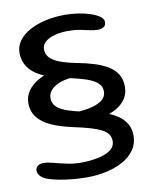

<svg xmlns="http://www.w3.org/2000/svg" viewBox="-81 -673 660 835"><g transform="rotate(-10 248.5 -255.5)"><path d="M236 101.5Q206 101.5 173.5 98.5Q141 95.5 112.2 90Q83.5 84.5 63 77Q45 70.5 34.5 59.2Q24 48 24 34.5Q24 21.5 34 14.2Q44 7 61 7Q76.5 7 101.8 13.8Q127 20.5 158 27.2Q189 34 221.5 34Q257.5 34 292.2 27.5Q327 21 349.8 6Q372.5 -9 372.5 -35.5Q372.5 -53 363.2 -65.8Q354 -78.5 334.8 -88.2Q315.5 -98 286.2 -106.5Q257 -115 217 -123.5Q160.5 -135.5 121 -153Q81.5 -170.5 60.8 -197Q40 -223.5 40 -261Q40 -290.5 57.2 -314.8Q74.5 -339 104.8 -356Q135 -373 175 -382Q215 -391 260.5 -391L258.5 -337.5Q227.5 -337.5 200 -328.8Q172.5 -320 155.5 -303.8Q138.5 -287.5 138.5 -264.5Q138.5 -241.5 155.2 -226Q172 -210.5 202.8 -200.2Q233.5 -190 276 -181.5Q319 -173.5 354 -162.2Q389 -151 414 -134.8Q439 -118.5 452.5 -95.8Q466 -73 466 -42Q466 -7 447.2 20Q428.5 47 396.2 65Q364 83 322.8 92.2Q281.5 101.5 236 101.5ZM236 -132.5 221.5 -185.5Q257.5 -185.5 292.2 -191.8Q327 -198 349.8 -213.2Q372.5 -228.5 372.5 -254.5Q372.5 -272.5 361.8 -285.5Q351 -298.5 329.8 -308.5Q308.5 -318.5 277.8 -326.5Q247 -334.5 207.5 -343Q151 -355 113.8 -374Q76.5 -393 58.2 -420Q40 -447 40 -481.5Q40 -511.5 57.5 -535.5Q75 -559.5 106.2 -576.5Q137.5 -593.5 177.8 -602.5Q218 -611.5 263.5 -611.5Q291 -611.5 320 -607.2Q349 -603 374 -594.8Q399 -586.5 414.2 -575.5Q429.5 -564.5 429.5 -551.5Q429.5 -534.5 418.5 -528.5Q407.5 -522.5 392 -522.5Q376 -522.5 358 -526.8Q340 -531 317.2 -535.5Q294.5 -540 263.5 -540Q232.5 -540 206 -533Q179.5 -526 163.5 -512.5Q147.5 -499 147.5 -478Q147.5 -457.5 162 -442Q176.5 -426.5 205 -415.8Q233.5 -405 276 -396.5Q319 -388.5 354 -377.5Q389 -366.5 414 -350.8Q439 -335 452.5 -312.8Q466 -290.5 466 -259.5Q466 -224 447 -199.8Q428 -175.5 396 -160.8Q364 -146 322.8 -139.2Q281.5 -132.5 236 -132.5Z"/></g></svg>

Font: Gluten
Style: Regular
Weight: 400
Designer: Tyler Finck
Foundry: Etcetera Type Company
Version: Version 1.300